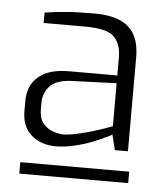

<svg xmlns="http://www.w3.org/2000/svg" viewBox="-42 -796 492 569"><g transform="rotate(5 203.5 -512.0)"><path d="M36 -266V-300H360V-266ZM83 -463Q83 -436 94 -421.5Q105 -407 121 -400.5Q137 -394 154 -393Q172 -393 196.5 -398.5Q221 -404 244.5 -411Q268 -418 283.5 -424Q299 -430 300 -430V-558L165 -553Q121 -551 102 -530.5Q83 -510 83 -480ZM35 -481Q35 -528 65.5 -554.5Q96 -581 157 -581H300V-636Q300 -674 279 -695.5Q258 -717 194 -717H69V-748Q94 -752 128.5 -755Q163 -758 209 -758Q258 -759 289.5 -746.5Q321 -734 336 -707.5Q351 -681 351 -639V-360H312L301 -405Q299 -404 283 -396Q267 -388 242.5 -378.5Q218 -369 190 -362.5Q162 -356 136 -356Q92 -356 63.5 -381Q35 -406 35 -452Z"/></g></svg>

Font: Exo Thin Light
Style: Regular
Weight: 300
Version: Version 2.000